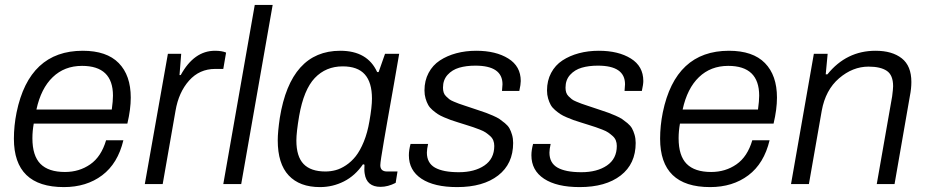

<svg xmlns="http://www.w3.org/2000/svg" viewBox="-20 -743 3742 775"><path d="M237.8 12.2Q36.1 12.2 36.1 -183.1Q36.1 -235.4 46.9 -289.1Q98.1 -538.1 314 -538.1Q410.6 -538.1 459.2 -488.5Q507.8 -439 507.8 -349.1Q507.8 -301.8 494.1 -244.1H116.2Q110.8 -213.9 110.8 -185.1Q110.8 -114.3 143.3 -81.5Q175.8 -48.8 242.2 -48.8Q299.8 -48.8 344.2 -79.6Q388.7 -110.4 408.2 -176.8H478Q455.6 -83 392.3 -35.4Q329.1 12.2 237.8 12.2ZM127 -300.8H431.2Q436 -335.9 436 -356.9Q436 -477.1 311 -477.1Q240.2 -477.1 192.9 -431.6Q145.5 -386.2 127 -300.8Z M564.5 0 657.7 -525.9H711.4L704.6 -439.9H709.5Q763.2 -538.1 847.7 -538.1Q875.5 -538.1 892.6 -530.8L881.3 -464.8H848.6Q785.2 -464.8 743.2 -417.7Q701.2 -370.6 688.5 -295.9L636.7 0Z M881.3 0 1008.3 -723.1H1080.6L953.6 0Z M1271.5 12.2Q1189.5 12.2 1145.3 -34.9Q1101.1 -82 1101.1 -176.8Q1101.1 -210.4 1109.4 -267.1Q1153.3 -538.1 1353.5 -538.1Q1463.4 -538.1 1502.4 -452.1H1508.3L1534.2 -525.9H1591.3L1570.3 -404.8Q1566.4 -382.3 1557.9 -334.7Q1549.3 -287.1 1543 -250.7Q1536.6 -214.4 1529.8 -174.6Q1522.9 -134.8 1519 -109.1Q1515.1 -83.5 1515.1 -76.2Q1515.1 -50.8 1542.5 -50.8H1584.5L1577.1 -4.9Q1545.9 11.2 1516.1 11.2Q1460 11.2 1452.1 -42Q1449.7 -54.7 1451.2 -78.1L1445.3 -80.1Q1413.6 -33.7 1368.2 -10.7Q1322.8 12.2 1271.5 12.2ZM1293.5 -50.8Q1314.5 -50.8 1334.7 -56.2Q1355 -61.5 1376.7 -75.9Q1398.4 -90.3 1416 -112.5Q1433.6 -134.8 1448.5 -171.1Q1463.4 -207.5 1471.2 -253.9Q1481.4 -311.5 1481.4 -345.2Q1481.4 -410.2 1452.6 -442.6Q1423.8 -475.1 1363.3 -475.1Q1295.4 -475.1 1250.7 -428.2Q1206.1 -381.3 1187.5 -274.9Q1176.3 -209 1176.3 -175.8Q1176.3 -111.3 1205.3 -81.1Q1234.4 -50.8 1293.5 -50.8Z M1825.2 12.2Q1732.4 12.2 1681.4 -21.5Q1630.4 -55.2 1630.4 -116.2Q1630.4 -137.2 1637.2 -162.1H1708Q1703.1 -140.1 1703.1 -127Q1703.1 -85 1735.8 -66.4Q1768.6 -47.9 1832 -47.9Q1895.5 -47.9 1935.3 -75Q1975.1 -102.1 1975.1 -153.8Q1975.1 -166 1971.2 -176Q1967.3 -186 1958.3 -194.1Q1949.2 -202.1 1940.7 -208Q1932.1 -213.9 1916.3 -220Q1900.4 -226.1 1889.9 -229.7Q1879.4 -233.4 1859.4 -239.5Q1839.4 -245.6 1829.1 -249Q1810.5 -254.9 1800 -258.5Q1789.6 -262.2 1772.9 -269.3Q1756.3 -276.4 1746.8 -282.7Q1737.3 -289.1 1725.8 -298.8Q1714.4 -308.6 1708.3 -319.6Q1702.1 -330.6 1697.8 -345.5Q1693.4 -360.4 1693.4 -377.9Q1693.4 -417.5 1710 -448.7Q1726.6 -480 1755.6 -499Q1784.7 -518.1 1822 -528.1Q1859.4 -538.1 1902.3 -538.1Q1981.4 -538.1 2031.7 -506.8Q2082 -475.6 2082 -416Q2082 -402.3 2076.2 -376H2006.3Q2008.3 -395.5 2008.3 -402.8Q2008.3 -478 1898.9 -478Q1861.8 -478 1833.5 -469.7Q1805.2 -461.4 1786.6 -440.9Q1768.1 -420.4 1768.1 -389.2Q1768.1 -378.4 1770.8 -369.9Q1773.4 -361.3 1780.3 -354.5Q1787.1 -347.7 1793.2 -342.8Q1799.3 -337.9 1811.8 -332.8Q1824.2 -327.6 1832 -324.7Q1839.8 -321.8 1856.4 -316.4Q1873 -311 1881.3 -308.1Q1890.1 -305.2 1911.1 -298.1Q1932.1 -291 1941.9 -287.6Q1951.7 -284.2 1969.5 -276.4Q1987.3 -268.6 1996.3 -262.5Q2005.4 -256.3 2017.8 -246.1Q2030.3 -235.8 2036.4 -224.9Q2042.5 -213.9 2046.9 -198.7Q2051.3 -183.6 2051.3 -166Q2051.3 -81.5 1990.7 -34.7Q1930.2 12.2 1825.2 12.2Z M2319.8 12.2Q2227.1 12.2 2176 -21.5Q2125 -55.2 2125 -116.2Q2125 -137.2 2131.8 -162.1H2202.6Q2197.8 -140.1 2197.8 -127Q2197.8 -85 2230.5 -66.4Q2263.2 -47.9 2326.7 -47.9Q2390.1 -47.9 2429.9 -75Q2469.7 -102.1 2469.7 -153.8Q2469.7 -166 2465.8 -176Q2461.9 -186 2452.9 -194.1Q2443.8 -202.1 2435.3 -208Q2426.8 -213.9 2410.9 -220Q2395 -226.1 2384.5 -229.7Q2374 -233.4 2354 -239.5Q2334 -245.6 2323.7 -249Q2305.2 -254.9 2294.7 -258.5Q2284.2 -262.2 2267.6 -269.3Q2251 -276.4 2241.5 -282.7Q2231.9 -289.1 2220.5 -298.8Q2209 -308.6 2202.9 -319.6Q2196.8 -330.6 2192.4 -345.5Q2188 -360.4 2188 -377.9Q2188 -417.5 2204.6 -448.7Q2221.2 -480 2250.2 -499Q2279.3 -518.1 2316.7 -528.1Q2354 -538.1 2397 -538.1Q2476.1 -538.1 2526.4 -506.8Q2576.7 -475.6 2576.7 -416Q2576.7 -402.3 2570.8 -376H2501Q2502.9 -395.5 2502.9 -402.8Q2502.9 -478 2393.6 -478Q2356.4 -478 2328.1 -469.7Q2299.8 -461.4 2281.2 -440.9Q2262.7 -420.4 2262.7 -389.2Q2262.7 -378.4 2265.4 -369.9Q2268.1 -361.3 2274.9 -354.5Q2281.7 -347.7 2287.8 -342.8Q2293.9 -337.9 2306.4 -332.8Q2318.8 -327.6 2326.7 -324.7Q2334.5 -321.8 2351.1 -316.4Q2367.7 -311 2376 -308.1Q2384.8 -305.2 2405.8 -298.1Q2426.8 -291 2436.5 -287.6Q2446.3 -284.2 2464.1 -276.4Q2481.9 -268.6 2491 -262.5Q2500 -256.3 2512.5 -246.1Q2524.9 -235.8 2531 -224.9Q2537.1 -213.9 2541.5 -198.7Q2545.9 -183.6 2545.9 -166Q2545.9 -81.5 2485.4 -34.7Q2424.8 12.2 2319.8 12.2Z M2846.2 12.2Q2644.5 12.2 2644.5 -183.1Q2644.5 -235.4 2655.3 -289.1Q2706.5 -538.1 2922.4 -538.1Q3019 -538.1 3067.6 -488.5Q3116.2 -439 3116.2 -349.1Q3116.2 -301.8 3102.5 -244.1H2724.6Q2719.2 -213.9 2719.2 -185.1Q2719.2 -114.3 2751.7 -81.5Q2784.2 -48.8 2850.6 -48.8Q2908.2 -48.8 2952.6 -79.6Q2997.1 -110.4 3016.6 -176.8H3086.4Q3064 -83 3000.7 -35.4Q2937.5 12.2 2846.2 12.2ZM2735.4 -300.8H3039.6Q3044.4 -335.9 3044.4 -356.9Q3044.4 -477.1 2919.4 -477.1Q2848.6 -477.1 2801.3 -431.6Q2753.9 -386.2 2735.4 -300.8Z M3172.9 0 3265.1 -525.9H3320.8L3313 -442.9H3319.8Q3396.5 -538.1 3514.2 -538.1Q3581.1 -538.1 3619.9 -507.6Q3658.7 -477.1 3658.7 -412.1Q3658.7 -385.7 3652.8 -356L3590.8 0H3519L3581.1 -354Q3585 -384.3 3585 -395Q3585 -439.9 3559.6 -457Q3534.2 -474.1 3485.8 -474.1Q3421.9 -474.1 3366.9 -427Q3312 -379.9 3296.9 -295.9L3245.1 0Z"/></svg>

Font: Archivo Light
Style: Italic
Weight: 300
Italic angle: -10°
Designer: Hector Gatti
Foundry: Omnibus-Type
Version: Version 2.001